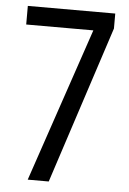

<svg xmlns="http://www.w3.org/2000/svg" viewBox="-52 -753 533 792"><g transform="rotate(5 214.5 -357.0)"><path d="M93 0 309 -637H31V-714H393V-652L180 0Z"/></g></svg>

Font: Noto Sans Ethiopic ExtraCondensed
Style: Regular
Weight: 400
Width: 2
Designer: Monotype Design Team
Foundry: Monotype Imaging Inc.
Version: Version 2.102; ttfautohint (v1.8.4.7-5d5b)